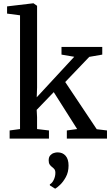

<svg xmlns="http://www.w3.org/2000/svg" viewBox="-20 -839 673 1162"><path d="M101.2 -57.9V-746.4L22.8 -756.7V-800.3L181.2 -819.1H182.6L204.4 -803.9V-309.2L202.3 -250.1L429.2 -495.4L352.2 -508.5V-555H598.9V-508.5L520.2 -494.8L374.7 -342.6L565.4 -57L627.5 -49.5V0H384.5V-49.5L446.9 -57.9L305.3 -281.4L202 -174.2L204.3 -130.3V-57.9L276.3 -49.5V0H38.3V-49.5ZM394.9 163.4Q394.8 202.9 378.5 232.6Q362.2 262.2 342.9 280.2Q323.6 298.2 314.4 302.7H313.3L282 283L281.5 276.6Q295.5 269.8 305.3 249.3Q315.1 228.9 315.1 207.3Q315.1 192 308.5 184.2Q301.8 176.4 294.6 171.4Q287 165.9 280.8 156.9Q274.6 147.9 274.6 131.6Q274.6 111.7 284.3 101.2Q293.9 90.7 306.2 87Q318.6 83.2 326.7 83.2H329.1Q359 83.2 377 103.7Q395 124.2 394.9 163.4Z"/></svg>

Font: Merriweather 7pt Light
Style: Regular
Weight: 300
Designer: Eben Sorkin
Foundry: Eben Sorkin
Version: Version 2.200;gftools[0.9.31]